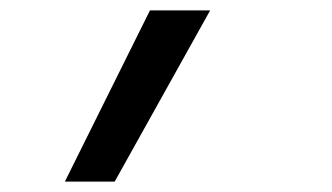

<svg xmlns="http://www.w3.org/2000/svg" viewBox="-20 -166 640 370"><path d="M105 184 269 -146H385L201 184Z"/></svg>

Font: Iosevka SS04 Md Ex Obl
Style: Regular
Weight: 500
Width: 7
Italic angle: -9°
Monospace: yes
Designer: Belleve Invis
Foundry: Belleve Invis
Version: Version 19.0.0; ttfautohint (v1.8.4)